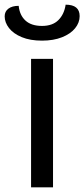

<svg xmlns="http://www.w3.org/2000/svg" viewBox="-36 -802 361 822"><path d="M97 -550H191V0H97ZM-16 -732Q-16 -753 0 -765Q16 -777 44 -777Q48 -737 73 -714Q98 -691 144 -691Q189 -691 214 -716Q239 -741 245 -782Q305 -782 305 -733Q305 -705 285.5 -681Q266 -657 229.5 -642.5Q193 -628 144 -628Q93 -628 57 -643Q21 -658 2.5 -682Q-16 -706 -16 -732Z"/></svg>

Font: Krub Medium
Style: Regular
Weight: 500
Designer: Ekaluck Peanpanawate
Foundry: Cadson Demak Co.,Ltd.
Version: Version 1.000; ttfautohint (v1.6)